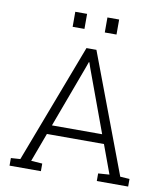

<svg xmlns="http://www.w3.org/2000/svg" viewBox="-95 -977 923 1057"><g transform="rotate(10 366.0 -448.5)"><path d="M30.3 0V-42.5L82.5 -45.9L335 -710.9H390.6L641.1 -45.9L693.4 -42.5V0H518.1V-42.5L580.6 -46.9L521.5 -207.5H202.6L143.1 -46.9L205.6 -42.5V0ZM221.7 -258.8H502.4L374 -607.9L364.3 -636.7H361.3L351.1 -607.9ZM419.4 -813V-897H484.9V-813ZM239.7 -813V-897H305.7V-813Z"/></g></svg>

Font: Roboto Slab LO Light
Style: Regular
Weight: 300
Designer: Google
Version: Version 2.000